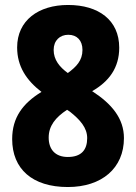

<svg xmlns="http://www.w3.org/2000/svg" viewBox="-20 -743 549 773"><path d="M253 10C390 10 479 -66 479 -187C479 -266 430 -325 351 -376C419 -415 460 -470 460 -551C460 -662 377 -723 254 -723C135 -723 49 -661 49 -552C49 -476 86 -420 147 -373C72 -327 29 -270 29 -183C29 -63 110 10 253 10ZM253 -449C220 -473 196 -502 196 -542C196 -580 221 -603 255 -603C290 -603 312 -580 312 -542C312 -499 287 -474 253 -449ZM253 -111C202 -111 176 -142 176 -189C176 -236 203 -270 250 -301L262 -293C302 -261 331 -229 331 -187C331 -140 308 -111 253 -111Z"/></svg>

Font: Noto Sans Malayalam Condensed ExtraBold
Style: Regular
Weight: 800
Width: 3
Designer: Jelle Bosma - Monotype Design Team
Foundry: Monotype Imaging Inc.
Version: Version 2.104